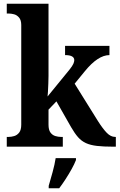

<svg xmlns="http://www.w3.org/2000/svg" viewBox="-20 -780 636 1021"><path d="M16 0V-52H27Q40 -52 55.5 -56.5Q71 -61 82 -75Q93 -89 93 -117V-647Q93 -673 81.5 -686.5Q70 -700 55 -704Q40 -708 27 -708H16V-760H238V-377Q238 -359 237 -335.5Q236 -312 235 -292.5Q234 -273 233 -267L349 -409Q365 -429 370 -440.5Q375 -452 375 -460Q375 -487 326 -487V-536H562V-487Q501 -487 431 -401L377 -335L501 -136Q527 -95 548 -73.5Q569 -52 592 -52H596V0H582Q531 0 496 -4Q461 -8 437 -19Q413 -30 395 -50.5Q377 -71 358 -104L280 -241L238 -197V-117Q238 -89 248.5 -75Q259 -61 274.5 -56.5Q290 -52 303 -52H314V0ZM239 208Q248 178 259.5 136Q271 94 276 61H384V71Q376 92 361 119Q346 146 328.5 173Q311 200 295 221H239Z"/></svg>

Font: Noto Serif Lao SemiCondensed
Style: Bold
Weight: 700
Width: 4
Designer: Monotype Design Team
Foundry: Monotype Imaging Inc.
Version: Version 2.003; ttfautohint (v1.8.4.7-5d5b)